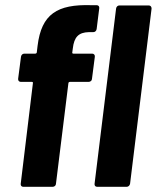

<svg xmlns="http://www.w3.org/2000/svg" viewBox="-20 -721 605 741"><path d="M261 -534C266 -578 283 -596 323 -597H340C347 -597 352 -602 353 -609L363 -689C364 -696 360 -701 353 -701H332C201 -705 140 -667 125 -544L122 -519C122 -516 119 -514 116 -514H74C67 -514 62 -509 61 -502L50 -417C49 -410 54 -405 60 -405H103C106 -405 108 -403 107 -400L60 -12C59 -5 63 0 70 0H183C190 0 196 -5 196 -12L244 -400C244 -403 247 -405 250 -405H322C329 -405 335 -410 335 -417L346 -502C347 -509 342 -514 336 -514H263C260 -514 258 -516 259 -519ZM428 -688 345 -12C344 -5 348 0 355 0H469C475 0 481 -5 482 -12L565 -688C565 -695 561 -700 554 -700H441C434 -700 429 -695 428 -688Z"/></svg>

Font: Barlow Semi Condensed
Style: Bold Italic
Weight: 700
Width: 4
Italic angle: -7°
Designer: Jeremy Tribby
Foundry: Tribby Type
Version: Version 1.422;hotconv 1.0.109;makeotfexe 2.5.65596